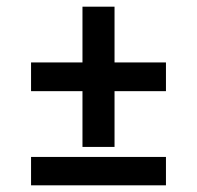

<svg xmlns="http://www.w3.org/2000/svg" viewBox="-20 -555 590 575"><path d="M227 -115V-282H73V-368H227V-535H323V-368H477V-282H323V-115ZM73 0V-85H477V0Z"/></svg>

Font: Lode Dark
Style: Bold
Weight: 700
Monospace: yes
Designer: Belleve Invis
Foundry: Belleve Invis
Version: Version 29.2.0; ttfautohint (v1.8.3)